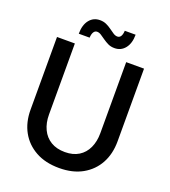

<svg xmlns="http://www.w3.org/2000/svg" viewBox="-159 -1000 1001 1132"><g transform="rotate(20 341.0 -434.0)"><path d="M343 17Q257 17 195.5 -17Q134 -51 101 -110.5Q68 -170 68 -249V-705H180V-259Q180 -207 199 -167Q218 -127 254.5 -105Q291 -83 343 -83Q394 -83 429.5 -105Q465 -127 483.5 -167Q502 -207 502 -259V-705H614V-249Q614 -170 581.5 -110.5Q549 -51 488.5 -17Q428 17 343 17ZM408 -759Q385 -759 367.5 -767.5Q350 -776 334.5 -787Q319 -798 306 -806.5Q293 -815 280 -815Q267 -815 259 -802.5Q251 -790 250 -767H182Q182 -822 207 -853.5Q232 -885 273 -885Q296 -885 314 -876.5Q332 -868 347 -857Q362 -846 375 -837.5Q388 -829 401 -829Q415 -829 422.5 -841.5Q430 -854 431 -876H499Q499 -822 474 -790.5Q449 -759 408 -759Z"/></g></svg>

Font: TikTok Sans 24pt Medium
Style: Regular
Weight: 500
Version: Version 4.000